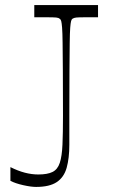

<svg xmlns="http://www.w3.org/2000/svg" viewBox="-20 -720 446 756"><path d="M21 -8V-62Q51 -47 78 -40Q105 -33 131 -33Q167 -33 187 -43Q207 -53 215.5 -79Q224 -105 226 -150.5Q228 -196 228 -264Q228 -372 227.5 -441Q227 -510 226.5 -551Q226 -592 224.5 -611Q223 -630 221 -637Q219 -644 215 -646Q211 -650 201 -651Q191 -652 162 -652Q152 -652 141 -652Q130 -652 115 -652V-700H366V-652Q352 -652 340 -652Q328 -652 319 -652Q290 -652 280.5 -651Q271 -650 265 -646Q262 -644 260 -637Q258 -630 256.5 -611Q255 -592 254.5 -551Q254 -510 253.5 -441Q253 -372 253 -264V-150Q253 -97 242.5 -59.5Q232 -22 203.5 -3Q175 16 122 16Q102 16 71 9Q40 2 21 -8Z"/></svg>

Font: Ojuju Light
Style: Regular
Weight: 300
Designer: Chisaokwu Joboson, Mirko Velimirovic
Foundry: Udi Foundry
Version: Version 1.000